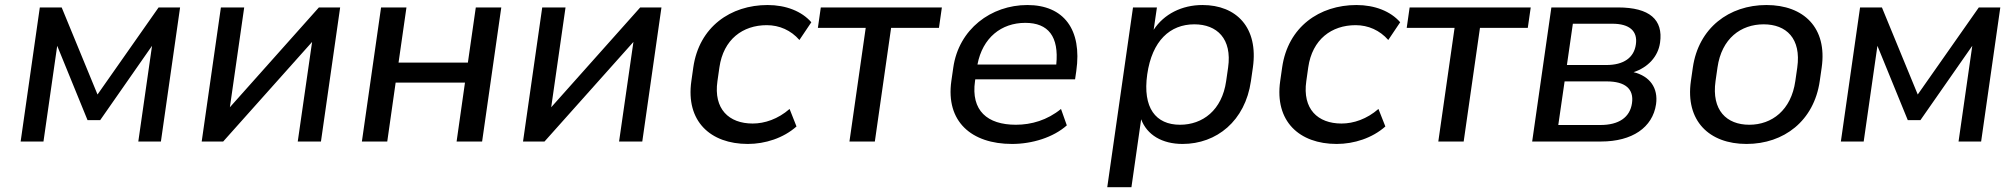

<svg xmlns="http://www.w3.org/2000/svg" viewBox="-20 -569 8086 772"><path d="M154.8 0 210 -384.8 332 -85.9H382.8L591.3 -384.8L536.1 0H627L704.1 -539.1H617.7L372.1 -189L228 -539.1H140.1L63 0Z M877.4 0 1234.9 -400.4 1177.2 0H1270.5L1347.7 -539.1H1262.2L904.3 -137.7L961.9 -539.1H868.2L791 0Z M1537.1 0 1570.8 -236.8H1849.6L1815.9 0H1918.5L1995.6 -539.1H1893.1L1861.3 -317.4H1582.5L1614.3 -539.1H1512.2L1435.1 0Z M2169.4 0 2526.9 -400.4 2469.2 0H2562.5L2639.6 -539.1H2554.2L2196.3 -137.7L2253.9 -539.1H2160.2L2083 0Z M2986.8 9.8C3056.6 9.8 3129.9 -13.7 3182.6 -60.5L3154.8 -130.9C3108.4 -90.3 3054.7 -72.3 3006.3 -72.3C2910.6 -72.3 2848.6 -130.9 2864.7 -242.7L2872.6 -297.9C2888.7 -411.1 2966.8 -467.8 3063 -467.8C3113.8 -467.8 3160.2 -447.3 3194.3 -408.2L3242.2 -479.5C3204.1 -523.4 3140.6 -548.8 3066.4 -548.8C2918 -548.8 2791 -461.4 2767.6 -297.9L2759.8 -242.7C2736.8 -81.5 2836.4 9.8 2986.8 9.8Z M3497.6 0 3563 -457H3755.4L3767.1 -539.1H3280.3L3268.6 -457H3460.9L3395.5 0Z M4049.3 9.8C4130.4 9.8 4215.3 -16.6 4269.5 -64.9L4246.1 -130.9C4190.9 -85.9 4127.4 -67.4 4064.5 -67.4C3950.2 -67.4 3883.3 -124 3900.4 -243.2L3901.4 -250H4302.7L4307.6 -283.7C4331.5 -450.2 4257.3 -548.8 4110.8 -548.8C3964.8 -548.8 3835 -451.7 3813 -297.4L3805.2 -243.2C3782.2 -80.6 3885.7 9.8 4049.3 9.8ZM4102.5 -477.1C4195.3 -477.1 4238.3 -421.9 4227.1 -309.6H3910.2C3930.7 -417.5 4006.3 -477.1 4102.5 -477.1Z M4529.3 183.6 4568.4 -89.4C4591.8 -26.4 4652.8 9.8 4734.9 9.8C4871.6 9.8 4986.8 -82.5 5009.8 -243.2L5017.6 -297.4C5040.5 -458 4951.7 -548.8 4814.9 -548.8C4732.4 -548.8 4660.2 -512.7 4618.7 -449.2L4631.8 -539.1H4535.6L4432.1 183.6ZM4724.6 -67.4C4627 -67.4 4573.7 -135.3 4592.8 -270C4612.3 -405.3 4684.6 -471.2 4782.2 -471.2C4873 -471.2 4934.6 -413.6 4918 -297.4L4910.2 -243.2C4893.6 -125.5 4815.4 -67.4 4724.6 -67.4Z M5354.5 9.8C5424.3 9.8 5497.6 -13.7 5550.3 -60.5L5522.5 -130.9C5476.1 -90.3 5422.4 -72.3 5374 -72.3C5278.3 -72.3 5216.3 -130.9 5232.4 -242.7L5240.2 -297.9C5256.3 -411.1 5334.5 -467.8 5430.7 -467.8C5481.4 -467.8 5527.8 -447.3 5562 -408.2L5609.9 -479.5C5571.8 -523.4 5508.3 -548.8 5434.1 -548.8C5285.6 -548.8 5158.7 -461.4 5135.3 -297.9L5127.4 -242.7C5104.5 -81.5 5204.1 9.8 5354.5 9.8Z M5865.2 0 5930.7 -457H6123L6134.8 -539.1H5647.9L5636.2 -457H5828.6L5763.2 0Z M6417.5 0C6542.5 0 6625 -56.2 6638.7 -149.9C6647.9 -214.8 6614.3 -262.7 6548.3 -278.8C6606 -297.9 6647 -341.3 6654.8 -397.5C6668 -489.7 6613.3 -539.1 6485.4 -539.1H6217.8L6140.6 0ZM6271 -241.7H6440.4C6514.2 -241.7 6550.3 -211.9 6542 -154.3C6533.7 -96.7 6488.8 -66.4 6415 -66.4H6245.6ZM6304.2 -473.6H6462.9C6532.2 -473.6 6565.4 -443.8 6557.6 -390.6C6550.3 -336.9 6508.3 -307.6 6439 -307.6H6280.3Z M7002.4 9.8C7152.8 9.8 7273.9 -83 7296.9 -243.2L7304.7 -297.4C7327.6 -457 7232.9 -548.8 7082.5 -548.8C6932.6 -548.8 6809.6 -457 6786.6 -297.4L6778.8 -243.2C6755.9 -83 6852.5 9.8 7002.4 9.8ZM7013.7 -67.4C6922.4 -67.4 6861.3 -125.5 6877.9 -243.2L6885.7 -297.4C6902.3 -414.6 6980 -471.2 7071.3 -471.2C7162.1 -471.2 7223.1 -414.6 7206.5 -297.4L7198.7 -243.2C7182.1 -126 7104.5 -67.4 7013.7 -67.4Z M7473.6 0 7528.8 -384.8 7650.9 -85.9H7701.7L7910.2 -384.8L7855 0H7945.8L8022.9 -539.1H7936.5L7690.9 -189L7546.9 -539.1H7459L7381.8 0Z"/></svg>

Font: Winston
Style: Italic
Weight: 400
Italic angle: -8.13011°
Designer: Vernon Adams, Kim Jin-seong, David Berlow, Cristiano Sobral
Foundry: The Winston Project Authors
Version: Version 3.004